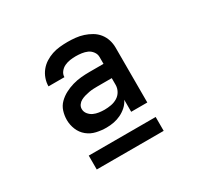

<svg xmlns="http://www.w3.org/2000/svg" viewBox="-120 -857 840 815"><g transform="rotate(-30 300.0 -449.5)"><path d="M261 -317Q261 -317 261 -317Q261 -317 261 -317Q237 -317 212.5 -322.5Q188 -328 169 -343.5Q150 -359 140.5 -382Q131 -405 131 -429Q131 -451 137.5 -471.5Q144 -492 159 -507Q174 -522 193 -532Q212 -542 232.5 -548Q253 -554 274 -556Q295 -558 316 -558H385V-592Q385 -606 376 -618Q367 -630 354.5 -635.5Q342 -641 327.5 -643Q313 -645 299 -645Q285 -645 271 -643Q257 -641 244 -635Q231 -629 222 -617.5Q213 -606 213 -592H135Q135 -592 135 -592Q135 -592 135 -592Q135 -611 141.5 -629.5Q148 -648 160 -663Q172 -678 188.5 -688.5Q205 -699 223 -705Q241 -711 260.5 -713Q280 -715 299 -715Q318 -715 337.5 -713Q357 -711 375.5 -705Q394 -699 411 -689Q428 -679 440 -664Q452 -649 458 -630.5Q464 -612 464 -592V-323H385V-382Q377 -365 363 -352.5Q349 -340 332.5 -332Q316 -324 298 -320.5Q280 -317 261 -317ZM292 -387Q308 -387 324.5 -390Q341 -393 355 -401.5Q369 -410 377 -424.5Q385 -439 385 -455V-488H316Q305 -488 294.5 -487.5Q284 -487 273 -485Q262 -483 251.5 -480Q241 -477 231.5 -472Q222 -467 215.5 -458Q209 -449 209 -438Q209 -424 218 -413Q227 -402 239 -396.5Q251 -391 265 -389Q279 -387 292 -387ZM464 -184H136V-252H464Z"/></g></svg>

Font: Monocode
Style: Regular
Weight: 400
Designer: Belleve Invis
Foundry: Belleve Invis
Version: Version 16.1.0; ttfautohint (v1.8.4)